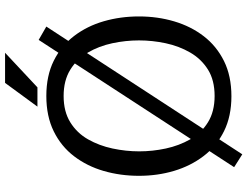

<svg xmlns="http://www.w3.org/2000/svg" viewBox="-132 -814 1000 777"><g transform="rotate(-90 368.5 -425.0)"><path d="M368 11Q287 11 226.5 -19Q166 -49 126 -101.5Q86 -154 66 -221Q46 -288 46 -363Q46 -438 65.5 -505.5Q85 -573 125 -625.5Q165 -678 226 -708Q287 -738 369 -738Q451 -738 511.5 -708Q572 -678 612 -625.5Q652 -573 671.5 -505.5Q691 -438 691 -363Q691 -288 671 -220.5Q651 -153 611 -101Q571 -49 510.5 -19Q450 11 368 11ZM369 -57Q433 -57 476 -84Q519 -111 545 -156Q571 -201 582.5 -255Q594 -309 594 -363Q594 -417 582.5 -471Q571 -525 545 -569.5Q519 -614 475.5 -641Q432 -668 369 -668Q306 -668 262.5 -641Q219 -614 193.5 -569Q168 -524 156.5 -470Q145 -416 145 -362Q145 -308 156.5 -254.5Q168 -201 193.5 -156Q219 -111 262.5 -84Q306 -57 369 -57ZM133 55 81 22 596 -769 650 -738ZM422 -905H544L404 -774H326Z"/></g></svg>

Font: Rosario Light
Style: Regular
Weight: 300
Designer: Hector Gatti
Foundry: Omnibus Type
Version: Version 1.101; ttfautohint (v1.8.1.43-b0c9)